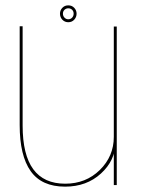

<svg xmlns="http://www.w3.org/2000/svg" viewBox="-20 -691 531 717"><path d="M405 0H416V-592H405V-107.5ZM64.5 -593H53.5V-224Q53.5 -110 94.5 -52Q135.5 6 223 6Q303.5 6 357 -43Q410.5 -92 410.5 -156.5L405 -180Q405 -107.5 352.8 -56.2Q300.5 -5 223.5 -5Q144 -5 104.2 -59Q64.5 -113 64.5 -222ZM235 -608Q248.5 -608 257.2 -617.5Q266 -627 266 -640Q266 -652.5 257.2 -661.8Q248.5 -671 235 -671Q221.5 -671 212.8 -661.8Q204 -652.5 204 -640Q204 -626.5 213 -617.2Q222 -608 235 -608ZM235 -619Q227 -619 221 -625Q215 -631 215 -640Q215 -649 221 -654.5Q227 -660 235 -660Q243.5 -660 249.2 -654.5Q255 -649 255 -640Q255 -631 249.2 -625Q243.5 -619 235 -619Z"/></svg>

Font: Anybody Thin Thin
Style: Regular
Weight: 250
Version: Version 1.113;gftools[0.9.25]